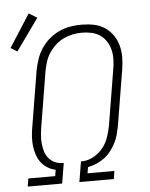

<svg xmlns="http://www.w3.org/2000/svg" viewBox="-56 -864 712 911"><g transform="rotate(-5 300.0 -409.0)"><path d="M39 0 45 -38H173L178 -68Q157 -72 139 -83.5Q121 -95 108.5 -111.5Q96 -128 89.5 -148.5Q83 -169 80.5 -190.5Q78 -212 79.5 -234.5Q81 -257 85 -279L129 -546Q134 -572 143 -598.5Q152 -625 167.5 -648.5Q183 -672 205 -691Q227 -710 253 -722Q279 -734 306 -738.5Q333 -743 359 -743Q389 -743 417.5 -737.5Q446 -732 469 -717Q492 -702 508 -679.5Q524 -657 531.5 -630Q539 -603 539 -573.5Q539 -544 534 -515L490 -248Q486 -228 480.5 -207.5Q475 -187 465 -168Q455 -149 441.5 -131.5Q428 -114 410.5 -101Q393 -88 372.5 -79.5Q352 -71 332 -67L327 -38H455L449 0H285L301 -97H312Q339 -99 364.5 -114Q390 -129 407.5 -151.5Q425 -174 434 -201Q443 -228 448 -254L492 -521Q496 -544 496.5 -567.5Q497 -591 491.5 -612.5Q486 -634 474 -652.5Q462 -671 444.5 -683Q427 -695 404.5 -700Q382 -705 359 -705Q337 -705 314.5 -700.5Q292 -696 271 -686Q250 -676 232.5 -660Q215 -644 202 -624.5Q189 -605 182 -583Q175 -561 171 -540L127 -273Q124 -254 122.5 -234.5Q121 -215 123 -196.5Q125 -178 130 -160.5Q135 -143 146 -129Q157 -115 173.5 -106.5Q190 -98 209 -97H219L203 0ZM46 -643 15 -662 115 -818 154 -794Z"/></g></svg>

Font: Iosevka SS04 XLt Ex Obl
Style: Regular
Weight: 200
Width: 7
Italic angle: -9°
Monospace: yes
Designer: Belleve Invis
Foundry: Belleve Invis
Version: Version 19.0.0; ttfautohint (v1.8.4)